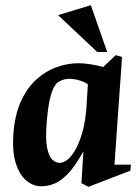

<svg xmlns="http://www.w3.org/2000/svg" viewBox="-20 -708 533 738"><path d="M138 8.1Q109 8.1 82.9 -12.6Q56.8 -33.4 41.9 -76.7Q27 -120 31.1 -188Q35.8 -263.2 59.4 -316.1Q83 -369 118.9 -401.7Q154.9 -434.5 197.3 -449.7Q239.7 -465 282 -465Q300.1 -465 326.6 -461.2Q353.1 -457.4 376.5 -450.5L425.1 -495.9L449.1 -489L420 -75.1H483.1L481.1 -52L319.9 10.1L292.9 -3.9L300.6 -126.3Q268.2 -67.9 240 -39.1Q211.7 -10.3 186.6 -1.1Q161.4 8.1 138 8.1ZM209.1 -82Q222.5 -82 237.6 -93Q252.7 -104 267.2 -127.9Q281.7 -151.7 293.6 -189.6Q305.5 -227.4 311.4 -281.6L317.7 -384.1Q303.1 -394 283.7 -399.5Q264.4 -405 245.9 -405Q232.1 -405 218.1 -399.8Q204 -394.5 197.9 -388Q183.4 -371.8 173.7 -335.6Q164.1 -299.5 159.1 -231.9Q154.5 -172.4 161.2 -139.6Q167.9 -106.9 181.1 -94.4Q194.2 -82 209.1 -82ZM354 -507.9 203.3 -649.9 329.2 -688 392.1 -507.9Z"/></svg>

Font: Ancizar Serif Light
Style: Italic
Weight: 300
Italic angle: -4°
Designer: Cesar Puertas, Viviana Monsalve, Julian Moncada, Julian Prieto, Jose Castro, Felipe Aragon, Mariel Hernandez, Sara Alarc
Version: Version 8.100